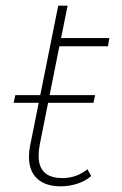

<svg xmlns="http://www.w3.org/2000/svg" viewBox="-20 -653 428 676"><path d="M120 -144Q116 -124 116 -104Q116 -26 200 -26Q249 -26 288 -57L301 -33Q280 -15 251.5 -6Q223 3 194 3Q140 3 111 -24Q82 -51 82 -101Q82 -121 86 -140L185 -633H218L195 -519H365L360 -490H189ZM34 -318H315L309 -291H28Z"/></svg>

Font: Montserrat Alternates ExLight
Style: Italic
Weight: 275
Italic angle: -11.3°
Designer: Julieta Ulanovsky
Foundry: Julieta Ulanovsky
Version: Version 7.200